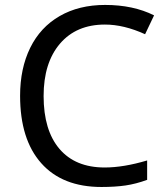

<svg xmlns="http://www.w3.org/2000/svg" viewBox="-20 -744 672 774"><path d="M402.8 -645Q287.6 -645 221.7 -567.9Q155.8 -490.7 155.8 -356.9Q155.8 -218.8 219.7 -143.8Q283.7 -68.8 401.9 -68.8Q478 -68.8 573.2 -97.2V-19Q527.8 -2.4 485.8 3.7Q443.8 9.8 389.2 9.8Q231.4 9.8 146.2 -86.2Q61 -182.1 61 -357.9Q61 -468.3 101.8 -551.3Q142.6 -634.3 220.5 -679.2Q298.3 -724.1 403.8 -724.1Q517.1 -724.1 601.1 -682.1L564.9 -606Q479.5 -645 402.8 -645Z"/></svg>

Font: NotoPenekeko
Style: Regular
Weight: 400
Designer: Monotype Design team
Foundry: Monotype Imaging Inc.
Version: Version 1.04